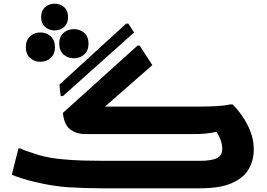

<svg xmlns="http://www.w3.org/2000/svg" viewBox="-20 -1021 1449 1041"><path d="M737 -774 806 -668 549 -443H1060Q1107 -443 1153 -445.5Q1199 -448 1229 -455H1241Q1265 -432 1292 -394Q1319 -356 1337.5 -309Q1356 -262 1356 -211Q1356 -154 1329.5 -106Q1303 -58 1239 -29Q1175 0 1063 0H535Q444 0 354.5 -5.5Q265 -11 163 -36Q134 -43 98.5 -54Q63 -65 44 -74L80 -216H91Q102 -210 121.5 -203Q141 -196 160.5 -190Q180 -184 192 -180Q243 -165 307 -158.5Q371 -152 434.5 -150.5Q498 -149 549 -149H1063Q1130 -149 1157.5 -164.5Q1185 -180 1185 -214Q1185 -238 1176 -262.5Q1167 -287 1154 -306Q1119 -299 1090.5 -296.5Q1062 -294 1029 -294H441Q394 -294 360.5 -319.5Q327 -345 321 -409L726 -774ZM302 -562 664 -893H676L707 -845L321 -500H309ZM276 -856Q246 -856 224.5 -875Q203 -894 203 -928Q203 -963 224.5 -982Q246 -1001 276 -1001Q307 -1001 328 -982Q349 -963 349 -928Q349 -894 328 -875Q307 -856 276 -856ZM380 -705Q347 -705 324 -726Q301 -747 301 -784Q301 -822 324 -842.5Q347 -863 380 -863Q414 -863 437 -842.5Q460 -822 460 -784Q460 -747 437 -726Q414 -705 380 -705ZM199 -686Q166 -686 143 -707Q120 -728 120 -765Q120 -803 143 -824Q166 -845 199 -845Q232 -845 255 -824Q278 -803 278 -765Q278 -728 255 -707Q232 -686 199 -686Z"/></svg>

Font: Kufam
Style: Bold
Weight: 700
Designer: Wael Morcos, Artur Schmal
Foundry: Original Type
Version: Version 1.300; ttfautohint (v1.8.3)